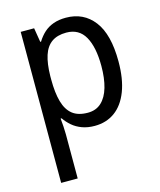

<svg xmlns="http://www.w3.org/2000/svg" viewBox="-117 -629 792 953"><g transform="rotate(-15 279.5 -153.0)"><path d="M312 -546Q403 -546 456 -477Q509 -408 509 -269Q509 -179 485 -116.5Q461 -54 417 -22Q373 10 313 10Q277 10 248.5 -0.5Q220 -11 199 -29Q178 -47 163 -69H158Q160 -51 161.5 -28Q163 -5 163 13V240H78V-536H147L159 -463H163Q179 -489 199.5 -507.5Q220 -526 248 -536Q276 -546 312 -546ZM295 -474Q249 -474 220 -453.5Q191 -433 177.5 -391.5Q164 -350 163 -286V-268Q163 -200 176 -154Q189 -108 218 -85Q247 -62 297 -62Q339 -62 366.5 -87.5Q394 -113 407.5 -159.5Q421 -206 421 -269Q421 -366 390.5 -420Q360 -474 295 -474Z"/></g></svg>

Font: Noto Sans Khmer SemiCondensed
Style: Regular
Weight: 400
Width: 4
Designer: Danh Hong and the Monotype Design Team
Foundry: Monotype Imaging Inc.
Version: Version 2.004